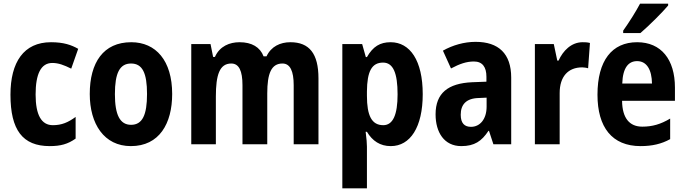

<svg xmlns="http://www.w3.org/2000/svg" viewBox="-20 -852 3731 1046"><path d="M251 -56C310 -56 350 -67 392 -97V-215C351 -185 316 -170 268 -170C206 -170 174 -225 174 -337C174 -449 203 -509 265 -509C298 -509 328 -498 368 -478L406 -586C369 -607 327 -622 258 -622C109 -622 37 -513 37 -336C37 -144 103 -56 251 -56Z M918 -340C918 -522 829 -622 695 -622C543 -622 469 -511 469 -340C469 -177 547 -56 693 -56C848 -56 918 -179 918 -340ZM606 -339C606 -454 632 -506 694 -506C756 -506 781 -454 781 -340C781 -226 756 -172 694 -172C633 -172 606 -227 606 -339Z M1562 -622C1507 -622 1457 -599 1432 -545H1416C1397 -595 1352 -622 1285 -622C1232 -622 1177 -601 1151 -542H1141L1127 -612H1022V-66H1156V-326C1156 -444 1176 -506 1240 -506C1282 -506 1301 -466 1301 -388V-66H1436V-343C1436 -452 1458 -506 1519 -506C1561 -506 1580 -464 1580 -388V-66H1715V-425C1715 -560 1665 -622 1562 -622Z M2108 -622C2051 -622 2012 -599 1979 -541H1973L1953 -612H1845V174H1979V-53C1979 -70 1977 -96 1972 -134H1979C2009 -84 2051 -56 2109 -56C2215 -56 2283 -159 2283 -339C2283 -522 2214 -622 2108 -622ZM2067 -511C2122 -511 2146 -454 2146 -338C2146 -227 2121 -170 2068 -170C2005 -170 1979 -222 1979 -330V-354C1980 -463 2005 -511 2067 -511Z M2571 -624C2509 -624 2446 -606 2393 -576L2437 -479C2484 -504 2521 -517 2562 -517C2608 -517 2630 -487 2630 -434V-407L2552 -404C2421 -398 2353 -345 2353 -229C2353 -131 2400 -56 2493 -56C2565 -56 2604 -83 2641 -139H2644L2668 -66H2765V-429C2765 -560 2696 -624 2571 -624ZM2587 -318 2631 -320V-271C2631 -203 2595 -161 2546 -161C2511 -161 2490 -180 2490 -227C2490 -282 2519 -316 2587 -318Z M3154 -622C3092 -622 3047 -575 3023 -522H3016L2997 -612H2894V-66H3029V-345C3029 -435 3075 -485 3152 -485C3158 -485 3176 -483 3184 -480L3194 -618C3179 -622 3164 -622 3154 -622Z M3620 -822V-832H3467C3443 -787 3409 -733 3375 -685V-672H3469C3517 -713 3590 -786 3620 -822ZM3451 -622C3314 -622 3235 -522 3235 -336C3235 -159 3314 -56 3470 -56C3533 -56 3584 -68 3631 -94V-206C3579 -175 3534 -162 3479 -162C3409 -162 3370 -209 3369 -303H3657V-375C3657 -528 3582 -622 3451 -622ZM3451 -519C3504 -519 3531 -471 3532 -397H3370C3373 -485 3405 -519 3451 -519Z"/></svg>

Font: Noto Sans Malayalam UI Condensed
Style: Bold
Weight: 700
Width: 3
Designer: Jelle Bosma - Monotype Design Team
Foundry: Monotype Imaging Inc.
Version: Version 2.104